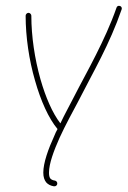

<svg xmlns="http://www.w3.org/2000/svg" viewBox="-20 -625 448 674"><path d="M169 29C175 30 180 26 181 21C182 15 178 10 173 9C166 8 161 6 157 2C153 -3 152 -10 152 -19C152 -51 169 -96 189 -141C210 -187 236 -234 254 -268C281 -321 309 -372 335 -424C361 -476 386 -531 407 -592C409 -597 406 -603 401 -604C396 -606 390 -603 389 -598C368 -538 343 -485 317 -433C291 -381 263 -331 236 -278C224 -254 207 -224 192 -192C164 -228 140 -284 122 -347C102 -418 90 -497 90 -570C90 -575 85 -580 80 -580C75 -580 70 -575 70 -570C70 -496 82 -414 103 -342C123 -271 151 -209 182 -172C178 -165 174 -157 171 -149C149 -101 132 -53 132 -19C132 -3 136 7 142 15C148 22 157 27 169 29Z"/></svg>

Font: Mistral SingleLine OTF-SVG Regular
Style: Regular
Weight: 300
Designer: François Chastanet, Élisa Garzelli, Anais Alves, Morgane Autin
Foundry: institut supérieur des arts et du design Toulouse / isdaT
Version: Version 1.000;hotconv 1.0.117;makeotfexe 2.5.65602 DEVELOPME